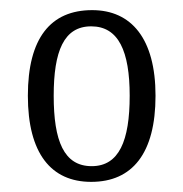

<svg xmlns="http://www.w3.org/2000/svg" viewBox="-20 -739 361 379"><path d="M160 -380C241 -380 287 -436 287 -550C287 -663 239 -719 162 -719C80 -719 35 -664 35 -550C35 -436 81 -380 160 -380ZM161 -411C106 -411 86 -461 86 -550C86 -638 106 -687 160 -687C214 -687 236 -638 236 -550C236 -461 215 -411 161 -411Z"/></svg>

Font: Noto Serif Sinhala Condensed Light
Style: Regular
Weight: 300
Width: 3
Designer: Jelle Bosma - Monotype Design Team
Foundry: Monotype Imaging Inc.
Version: Version 2.007